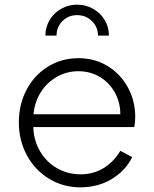

<svg xmlns="http://www.w3.org/2000/svg" viewBox="-20 -793 661 825"><path d="M61 -267Q61 -345 94.5 -408Q128 -471 186.5 -507Q245 -543 317 -543Q388 -543 443.5 -508.5Q499 -474 530 -416.5Q561 -359 561 -291Q561 -268 557 -247H123Q125 -188 153 -141.5Q181 -95 226.5 -69.5Q272 -44 326 -44Q382 -44 425.5 -71Q469 -98 497 -145L548 -118Q520 -60 460.5 -24Q401 12 326 12Q252 12 191.5 -24.5Q131 -61 96 -125Q61 -189 61 -267ZM497 -302Q497 -354 473 -396.5Q449 -439 408 -463Q367 -487 317 -487Q268 -487 225.5 -463.5Q183 -440 156 -398Q129 -356 124 -302ZM311 -773Q348 -773 379.5 -755.5Q411 -738 429.5 -707.5Q448 -677 448 -640H401Q401 -677 375 -702.5Q349 -728 311 -728Q274 -728 248.5 -702.5Q223 -677 223 -640H175Q175 -676 193 -706.5Q211 -737 242.5 -755Q274 -773 311 -773Z"/></svg>

Font: Evergrow Sans
Style: Light
Weight: 300
Foundry: 10Web
Version: Version 1.000